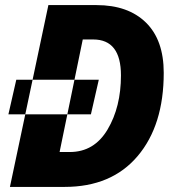

<svg xmlns="http://www.w3.org/2000/svg" viewBox="-20 -734 688 754"><path d="M368 -421 337 -285H13L44 -421ZM19 0H234Q418 0 520.5 -121Q623 -242 623 -448Q623 -577 553 -645.5Q483 -714 359 -714H170ZM214 -137 305 -579H346Q455 -579 455 -438Q455 -314 402.5 -225.5Q350 -137 254 -137Z"/></svg>

Font: Noto Sans Display Extra
Style: Italic
Weight: 800
Italic angle: -12°
Designer: Monotype Design Team
Foundry: Monotype Imaging Inc.
Version: Version 1.900